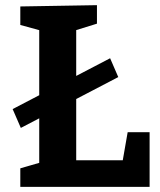

<svg xmlns="http://www.w3.org/2000/svg" viewBox="-20 -724 621 744"><path d="M29 -301.3 406.7 -498.3 438.3 -425.3 60.7 -228.3ZM474.7 -211.7H559.7V0H58.7V-71.7L148.3 -97.7L132 -70.3V-630L148.3 -602.7L58.7 -627.3V-699L355.7 -704V-632.3L260.3 -602.7L275.3 -630V-80.7L253 -103H471.7L451.7 -80Z"/></svg>

Font: Bitter Thin
Style: Regular
Weight: 100
Designer: Sol Matas, and Bitter project Authors
Foundry: Sol Matas
Version: Version 2.002